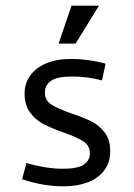

<svg xmlns="http://www.w3.org/2000/svg" viewBox="-20 -655 478 683"><path d="M58.6 -17.6 74.2 -75.2Q143.6 -54.7 204.1 -54.7Q255.9 -54.7 277.8 -69.3Q299.8 -84 299.8 -109.4Q299.8 -136.7 276.9 -151.9Q253.9 -167 206.1 -183.6Q162.1 -199.2 134.3 -213.9Q106.4 -228.5 86.9 -254.9Q67.4 -281.2 67.4 -322.3Q67.4 -358.4 87.4 -386.2Q107.4 -414.1 144.5 -429.7Q181.6 -445.3 232.4 -445.3Q294.9 -445.3 355.5 -428.7L342.8 -369.1Q291 -382.8 236.3 -382.8Q182.6 -382.8 161.1 -367.2Q139.6 -351.6 139.6 -326.2Q139.6 -297.9 162.6 -283.2Q185.5 -268.6 235.4 -251Q279.3 -236.3 306.2 -222.7Q333 -209 352.5 -183.6Q372.1 -158.2 372.1 -117.2Q372.1 -76.2 350.1 -47.9Q328.1 -19.5 291 -5.9Q253.9 7.8 207 7.8Q168 7.8 129.9 1Q91.8 -5.9 58.6 -17.6ZM234.4 -634.8H332L249 -500H188.5Z"/></svg>

Font: Sudo Var
Style: Regular
Weight: 400
Monospace: yes
Designer: Jens Kutilek
Foundry: Jens Kutilek
Version: Version 0.065;FEAKit 1.0